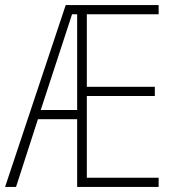

<svg xmlns="http://www.w3.org/2000/svg" viewBox="-21 -734 683 754"><path d="M602 0V-36H320V-357H587V-393H320V-678H602V-714H237L-1 0H42L128 -266H282V0ZM139 -302 262 -678H282V-302Z"/></svg>

Font: Noto Sans Tamil Condensed ExtraLight
Style: Regular
Weight: 200
Width: 3
Designer: Jelle Bosma - Monotype Design Team
Foundry: Monotype Imaging Inc.
Version: Version 2.004